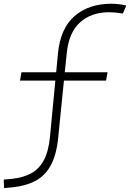

<svg xmlns="http://www.w3.org/2000/svg" viewBox="-47 -762 688 1015"><path d="M-25.4 232.4 -27.3 187.5 13.7 183.6Q73.2 177.7 116 155.3Q158.7 132.8 184.3 85.7Q210 38.6 217.3 -40L245.6 -335.9H58.6L66.4 -379.9H250L259.3 -478.5Q272 -611.8 347.2 -677Q422.4 -742.2 541.5 -742.2Q583.5 -742.2 620.6 -732.4L602.5 -690.4Q561.5 -697.3 530.8 -697.3Q436 -697.3 376.7 -644.3Q317.4 -591.3 306.2 -483.4L295.4 -379.9H521.5L513.7 -335.9H291L260.3 -31.2Q251 59.1 220.5 113.8Q189.9 168.5 138.7 195.1Q87.4 221.7 15.6 228.5Z"/></svg>

Font: CaskaydiaCove NF ExtraLight
Style: Italic
Weight: 200
Italic angle: -10°
Designer: Aaron Bell
Foundry: Saja Typeworks
Version: Version 2111.001; VTT 6.35;Nerd Fonts 3.2.1